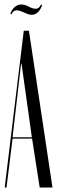

<svg xmlns="http://www.w3.org/2000/svg" viewBox="-20 -836 255 856"><path d="M86 -699H109L214 0H157L123 -218H36L9 0H1ZM36 -224H122L76 -552H74ZM31 -772 26 -775Q43 -816 75 -816Q80 -816 85.5 -815Q91 -814 96 -812L120 -801Q130 -797 140 -797Q154 -797 163 -816L168 -813Q152 -770 121 -770Q115 -770 108.5 -772Q102 -774 97 -776L81 -783Q65 -790 54 -790Q39 -790 31 -772Z"/></svg>

Font: Moniqa Cond Display
Style: Regular
Weight: 400
Width: 3
Designer: Rajesh Rajput
Foundry: Rajesh Rajput
Version: Version 1.000